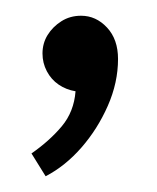

<svg xmlns="http://www.w3.org/2000/svg" viewBox="-20 -722 200 244"><path d="M83 -702Q69 -702 58 -695Q47 -688 40.5 -677.5Q34 -667 34 -654Q34 -642 39.5 -631.5Q45 -621 54.5 -614.5Q64 -608 76 -606Q74 -580 58.5 -561.5Q43 -543 20 -527L38 -498Q63 -511 83.5 -534.5Q104 -558 117 -587.5Q130 -617 130 -647Q130 -672 116 -687Q102 -702 83 -702Z"/></svg>

Font: Catamaran Thin Light
Style: Regular
Weight: 300
Version: Version 2.000